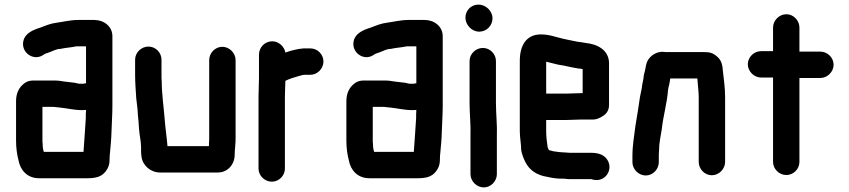

<svg xmlns="http://www.w3.org/2000/svg" viewBox="-20 -714 3703 837"><path d="M166 -87C165 -92 165 -96 165 -101V-248H211C215 -248 219 -248 223 -247L242 -245C273 -242 303 -234 336 -234C343 -234 349 -234 355 -235C354 -222 354 -210 354 -198C350 -146 348 -99 344 -52H171C167 -64 166 -74 166 -87ZM344 -349H325C320 -350 314 -351 307 -353C290 -355 274 -357 257 -359L237 -362C228 -363 219 -363 210 -363H125C110 -363 96 -359 85 -350C63 -333 50 -308 50 -273V-101C50 -70 54 -40 61 -14C69 29 100 63 150 63H360C397 63 422 57 440 34C455 14 458 0 458 -27C458 -31 458 -36 459 -43C462 -77 465 -102 466 -139C467 -174 470 -216 470 -252V-556C470 -599 433 -627 391 -627H321C287 -627 257 -619 227 -615C201 -612 178 -602 157 -594C125 -584 90 -570 82 -536C70 -486 125 -446 168 -474C170 -475 176 -480 178 -480C183 -482 189 -484 195 -486C210 -491 225 -501 244 -501C266 -506 290 -507 313 -512H355V-351C352 -351 348 -350 344 -349Z M569 -454V-386C569 -353 572 -318 574 -285C576 -267 581 -232 581 -214C582 -204 583 -194 584 -183L586 -153C588 -123 595 -99 595 -71V-56C595 -46 596 -37 597 -30C602 7 636 38 678 38H930C973 38 1003 2 1003 -39C1003 -64 1008 -90 1007 -118V-452C1007 -483 980 -510 949 -510C918 -510 892 -483 892 -452V-116C892 -106 892 -97 891 -90V-83C891 -80 891 -78 890 -77H710V-78C707 -116 701 -153 698 -193C694 -247 685 -304 685 -360C684 -369 684 -377 684 -386V-454C684 -485 658 -511 627 -511C596 -511 569 -485 569 -454Z M1390 -446C1390 -477 1364 -503 1333 -503H1303C1277 -501 1250 -494 1227 -486C1226 -485 1225 -485 1224 -485C1220 -510 1196 -534 1167 -534C1135 -534 1109 -508 1109 -476V-374C1109 -351 1107 -318 1107 -293V21C1107 52 1134 78 1165 78C1196 78 1222 52 1222 21V-295C1222 -317 1224 -340 1224 -361L1225 -362C1240 -370 1263 -377 1281 -382C1290 -384 1299 -388 1309 -388H1333C1364 -388 1390 -415 1390 -446Z M1606 -87C1605 -92 1605 -96 1605 -101V-248H1651C1655 -248 1659 -248 1663 -247L1682 -245C1713 -242 1743 -234 1776 -234C1783 -234 1789 -234 1795 -235C1794 -222 1794 -210 1794 -198C1790 -146 1788 -99 1784 -52H1611C1607 -64 1606 -74 1606 -87ZM1784 -349H1765C1760 -350 1754 -351 1747 -353C1730 -355 1714 -357 1697 -359L1677 -362C1668 -363 1659 -363 1650 -363H1565C1550 -363 1536 -359 1525 -350C1503 -333 1490 -308 1490 -273V-101C1490 -70 1494 -40 1501 -14C1509 29 1540 63 1590 63H1800C1837 63 1862 57 1880 34C1895 14 1898 0 1898 -27C1898 -31 1898 -36 1899 -43C1902 -77 1905 -102 1906 -139C1907 -174 1910 -216 1910 -252V-556C1910 -599 1873 -627 1831 -627H1761C1727 -627 1697 -619 1667 -615C1641 -612 1618 -602 1597 -594C1565 -584 1530 -570 1522 -536C1510 -486 1565 -446 1608 -474C1610 -475 1616 -480 1618 -480C1623 -482 1629 -484 1635 -486C1650 -491 1665 -501 1684 -501C1706 -506 1730 -507 1753 -512H1795V-351C1792 -351 1788 -350 1784 -349Z M2027 -448V-265C2027 -217 2033 -168 2031 -122V45C2031 76 2058 103 2089 103C2120 103 2146 76 2146 45V-121C2148 -168 2142 -217 2142 -265V-448C2142 -479 2116 -505 2085 -505C2054 -505 2027 -479 2027 -448ZM2009 -637C2009 -605 2037 -576 2069 -576C2101 -576 2127 -602 2127 -634C2127 -666 2098 -694 2066 -694C2034 -694 2009 -669 2009 -637Z M2452 -306H2361V-445C2378 -441 2397 -436 2414 -432L2438 -428C2458 -424 2477 -419 2497 -416L2514 -414C2516 -413 2518 -413 2520 -413V-308H2514C2501 -308 2467 -306 2452 -306ZM2514 -193H2567C2580 -193 2595 -199 2611 -210C2627 -221 2635 -236 2635 -257V-441C2633 -496 2585 -522 2531 -527L2514 -530L2498 -532C2479 -535 2457 -541 2435 -545C2404 -552 2375 -564 2338 -564C2273 -564 2246 -514 2246 -449V-142C2246 -114 2252 -86 2252 -61C2254 -44 2263 -22 2270 -8C2288 28 2320 50 2366 57C2387 62 2408 65 2433 65H2440C2448 66 2456 67 2463 67H2558L2565 69C2616 82 2654 29 2629 -15C2615 -39 2590 -48 2555 -48H2463C2454 -48 2443 -50 2432 -50C2426 -50 2409 -52 2404 -53C2397 -53 2381 -57 2376 -59H2373V-60C2372 -62 2367 -70 2367 -75C2364 -96 2361 -117 2361 -143V-191H2452C2467 -191 2500 -193 2514 -193Z M2852 -7V-34C2852 -39 2852 -46 2853 -57C2853 -92 2860 -118 2865 -151C2871 -209 2888 -264 2892 -320L2894 -332C2896 -340 2898 -347 2899 -354L2901 -366C2901 -367 2901 -369 2902 -372H3020L3022 -348C3023 -331 3026 -311 3026 -292V-8C3026 23 3052 50 3083 50C3114 50 3141 23 3141 -8V-291C3141 -331 3135 -372 3131 -408C3129 -438 3122 -455 3103 -470C3086 -484 3073 -487 3047 -487H2890C2883 -487 2877 -487 2872 -488C2841 -490 2813 -470 2802 -447C2796 -434 2795 -421 2792 -407C2788 -393 2786 -386 2785 -371C2783 -359 2779 -345 2778 -331L2776 -321C2774 -313 2772 -303 2770 -292C2764 -248 2757 -208 2750 -165C2745 -122 2737 -82 2737 -34V-7C2737 24 2764 51 2795 51C2826 51 2852 24 2852 -7Z M3350 -594V-491H3298C3267 -491 3240 -465 3240 -434C3240 -403 3267 -376 3298 -376H3350V-8C3350 23 3377 49 3408 49C3439 49 3465 23 3465 -8V-374H3556C3587 -374 3614 -401 3614 -432C3614 -463 3587 -489 3556 -489H3465V-594C3465 -625 3439 -652 3408 -652C3377 -652 3350 -625 3350 -594Z"/></svg>

Font: Electronic
Style: UltHv
Weight: 900
Version: Version 1.011